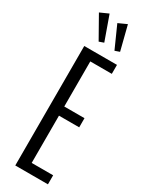

<svg xmlns="http://www.w3.org/2000/svg" viewBox="-282 -1155 919 1196"><g transform="rotate(30 177.5 -556.5)"><path d="M78.1 0V-859.4H313.5V-794.9H158.7V-470.7H304.2V-404.8H158.7V-64.9H313V0ZM142.1 -927.7 52.7 -1085.9 113.8 -1113.3 175.8 -939.5ZM255.9 -927.7 185.1 -1085.9 245.6 -1113.3 289.6 -939.5Z"/></g></svg>

Font: Antonio ExtraLight
Style: Regular
Weight: 250
Designer: Vernon Adams
Foundry: Vernon Adams
Version: Version 1.002